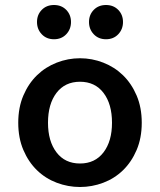

<svg xmlns="http://www.w3.org/2000/svg" viewBox="-20 -736 640 768"><path d="M300 12Q252 12 207 -5Q162 -22 128 -55Q94 -88 73.5 -136Q53 -184 53 -245Q53 -306 73.5 -354Q94 -402 128 -435Q162 -468 207 -485.5Q252 -503 300 -503Q348 -503 393 -485.5Q438 -468 472 -435Q506 -402 526.5 -354Q547 -306 547 -245Q547 -184 526.5 -136Q506 -88 472 -55Q438 -22 393 -5Q348 12 300 12ZM300 -82Q360 -82 394 -126.5Q428 -171 428 -245Q428 -320 394 -364.5Q360 -409 300 -409Q240 -409 206 -364.5Q172 -320 172 -245Q172 -171 206 -126.5Q240 -82 300 -82ZM196 -579Q166 -579 147 -599Q128 -619 128 -648Q128 -677 147 -696.5Q166 -716 196 -716Q226 -716 245 -696.5Q264 -677 264 -648Q264 -619 245 -599Q226 -579 196 -579ZM404 -579Q374 -579 355 -599Q336 -619 336 -648Q336 -677 355 -696.5Q374 -716 404 -716Q434 -716 453 -696.5Q472 -677 472 -648Q472 -619 453 -599Q434 -579 404 -579Z"/></svg>

Font: Source Code Pro Semibold
Style: Regular
Weight: 600
Monospace: yes
Designer: Paul D. Hunt, Teo Tuominen
Foundry: Adobe Systems Incorporated
Version: Version 2.030;PS 1.000;hotconv 16.6.51;makeotf.lib2.5.65220